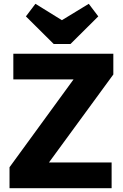

<svg xmlns="http://www.w3.org/2000/svg" viewBox="-20 -988 648 1008"><path d="M30 -110V0H566V-135H237L575 -597V-706H50V-571H366ZM116 -902 262 -757H350L496 -902L446 -968L305 -882L166 -968Z"/></svg>

Font: MV Cash
Style: Bold
Weight: 700
Designer: Rodrigo Fuenzalida
Foundry: fragTYPE
Version: Version 1.100;Glyphs 3.1.2 (3151)